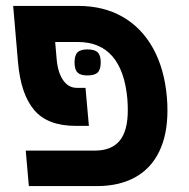

<svg xmlns="http://www.w3.org/2000/svg" viewBox="-20 -629 640 649"><path d="M67 -120H301Q356.5 -120 384.2 -153Q412 -186 412 -257Q412 -274.5 410.5 -294.5Q402 -390 360 -438.5Q318 -487 243.5 -487H166.5L171.5 -429Q175.5 -383.5 193.5 -357.8Q211.5 -332 240 -332H269L280.5 -203.5H236Q141 -203.5 95.8 -256.8Q50.5 -310 41 -417L24.5 -609H245Q329.5 -609 393.8 -572.5Q458 -536 496.8 -466.8Q535.5 -397.5 544 -301.5Q546 -280 546 -255.5Q546 -174 518.2 -116.8Q490.5 -59.5 437 -29.8Q383.5 0 307.5 0H77.5ZM232 -418Q232 -442 242 -452Q252 -462 275.5 -462Q300 -462 310.2 -452Q320.5 -442 320.5 -418Q320.5 -394 310.2 -384Q300 -374 275.5 -374Q252 -374 242 -384Q232 -394 232 -418Z"/></svg>

Font: JuliaMono
Style: Bold Italic
Weight: 700
Italic angle: -9°
Monospace: yes
Designer: cormullion
Foundry: corm
Version: Version 0.057; ttfautohint (v1.8.4)